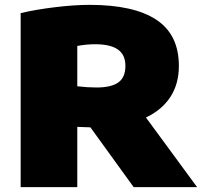

<svg xmlns="http://www.w3.org/2000/svg" viewBox="-20 -770 831 790"><path d="M530 0 352 -246Q314.5 -247 298 -248V0H65V-716Q125.5 -730.5 205.2 -740.2Q285 -750 349 -750Q530.5 -750 623.2 -688.8Q716 -627.5 716 -499Q716 -424.5 681 -371Q646 -317.5 580.5 -286.5L791 0ZM298 -415Q339.5 -410 377 -410Q437.5 -410 466.8 -430.8Q496 -451.5 496 -499Q496 -544.5 465.2 -566.2Q434.5 -588 371 -588Q336.5 -588 298 -581Z"/></svg>

Font: Encode Sans Expanded Black
Style: Regular
Weight: 900
Width: 7
Designer: Multiple Designers
Foundry: Impallari Type
Version: Version 2.000